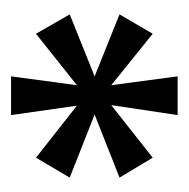

<svg xmlns="http://www.w3.org/2000/svg" viewBox="-17 -723 341 347"><g transform="rotate(90 153.5 -549.5)"><path d="M6 -505 41 -444 134 -518 118 -399H188L171 -518L265 -444L301 -505L187 -550L301 -595L265 -655L170 -580L188 -700H118L134 -580L41 -655L6 -595L118 -550Z"/></g></svg>

Font: Queering
Style: Regular
Weight: 400
Designer: Adam Naccarato
Foundry: adamnac
Version: Version 2.000;hotconv 1.0.109;makeotfexe 2.5.65596